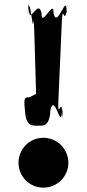

<svg xmlns="http://www.w3.org/2000/svg" viewBox="-20 -847 399 882"><path d="M167 -270C183 -270 209 -272 212 -344C232 -416 257 -261 264 -325C272 -396 265 -254 265 -326C265 -407 244 -292 248 -380C251 -452 261 -675 264 -747C268 -837 277 -723 286 -805C293 -877 284 -734 284 -806C284 -869 242 -714 226 -786C229 -858 168 -714 171 -786C155 -858 113 -724 113 -806C113 -878 102 -734 111 -805C118 -868 130 -694 134 -747C137 -819 146 -308 149 -380C153 -435 143 -409 113 -400C91 -400 88 -396 96 -325C103 -261 135 -270 167 -270ZM179 -214C116 -214 65 -163 65 -99C65 -36 116 15 179 15C243 15 294 -36 294 -99C294 -163 243 -214 179 -214Z"/></svg>

Font: Hussar Przerywany
Style: Regular
Weight: 400
Foundry: Cannot Into Space Fonts
Version: Version 0.982